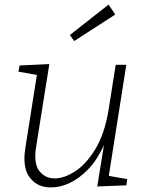

<svg xmlns="http://www.w3.org/2000/svg" viewBox="-20 -806 639 833"><path d="M204 7Q145 9 110.5 -34Q76 -77 90 -164L140 -481L60 -495L65 -522L194 -528L137 -171Q125 -98 150 -65Q175 -32 217 -32Q259 -32 307 -63.5Q355 -95 394.5 -160.5Q434 -226 451 -329L482 -525H528L452 -43L532 -29L528 -2L402 3L431 -176Q401 -111 362 -71Q323 -31 282 -12Q241 7 204 7ZM302 -628 283 -654 451 -786 480 -743Z"/></svg>

Font: Bitter Light
Style: Italic
Weight: 300
Italic angle: -9°
Designer: Sol Matas, and Bitter project Authors
Foundry: Sol Matas
Version: Version 2.001